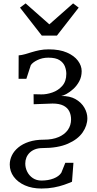

<svg xmlns="http://www.w3.org/2000/svg" viewBox="-20 -862 570 1132"><path d="M224.5 249.5Q169 249.5 126.8 230.8Q84.5 212 61 180Q37.5 148 37.5 108Q37.5 80.5 50 54.5Q62.5 28.5 87.8 7.5Q113 -13.5 150.8 -26Q188.5 -38.5 239 -38.5Q289.5 -38.5 325.2 -53.8Q361 -69 380 -96Q399 -123 399 -158Q399 -185 388.2 -206.2Q377.5 -227.5 353.5 -239.5Q329.5 -251.5 290 -251.5L178.5 -247.5L178 -306.5L224 -305.5Q254.5 -305 288.8 -316.8Q323 -328.5 347 -355.5Q371 -382.5 371 -426.5Q371 -448 362.8 -470Q354.5 -492 331.8 -507Q309 -522 265 -522Q229.5 -522 200.5 -507.8Q171.5 -493.5 161.5 -477.5L135.5 -397.5H89.5L90 -535.5Q108.5 -537 127.5 -542.5Q146.5 -548 167.5 -554.5Q188.5 -561 213 -566Q237.5 -571 267.5 -571Q331.5 -571 374.5 -552.2Q417.5 -533.5 439.5 -504Q461.5 -474.5 461.5 -442.5Q461.5 -409 447 -382.2Q432.5 -355.5 411.5 -336.8Q390.5 -318 370.8 -307.5Q351 -297 340.5 -296Q392 -297 426.2 -277Q460.5 -257 477.8 -226.5Q495 -196 495 -165Q495 -121.5 467 -81Q439 -40.5 380.5 -14.8Q322 11 231 11Q206 11 187 18.2Q168 25.5 155 38.2Q142 51 135.5 67.2Q129 83.5 129 102Q129 127.5 140.5 150.5Q152 173.5 173.5 188Q195 202.5 224.5 202.5Q265 202.5 296.2 190.2Q327.5 178 341.5 156.5L365 98H413L404.5 209.5Q385 218 358 227.5Q331 237 297.5 243.2Q264 249.5 224.5 249.5ZM226.5 -652 98 -817 131 -842 271 -718.5 411 -842 444 -817 315.5 -652Z"/></svg>

Font: Merriweather Light
Style: Regular
Weight: 300
Designer: Eben Sorkin
Foundry: Eben Sorkin
Version: Version 2.100